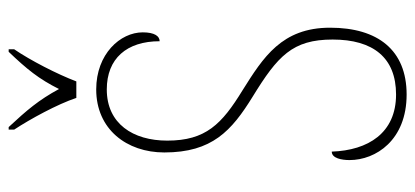

<svg xmlns="http://www.w3.org/2000/svg" viewBox="-284 -688 981 454"><g transform="rotate(-90 207.0 -460.5)"><path d="M203 -771H242C259 -816 292 -880 318 -918V-931H312C271 -888 248 -860 224 -812C198 -860 174 -888 134 -931H128V-918C153 -880 188 -816 203 -771ZM211 10C316 10 369 -58 369 -171C369 -285 299 -329 221 -378C141 -427 102 -465 102 -556C102 -637 142 -699 223 -699C296 -699 337 -652 337 -574C349 -574 358 -586 358 -614C358 -667 307 -724 223 -724C129 -724 74 -652 74 -563C74 -450 125 -404 206 -354C302 -295 341 -260 341 -165C341 -69 298 -15 211 -15C120 -15 79 -81 76 -167C60 -167 56 -143 56 -125C56 -63 103 10 211 10Z"/></g></svg>

Font: Noto Serif Bengali Condensed Thin
Style: Regular
Weight: 100
Width: 3
Designer: Juan Bruce, Universal Thirst, Indian Type Foundry and the Monotype Design Team.
Foundry: Monotype Imaging Inc.
Version: Version 2.003